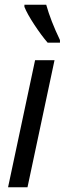

<svg xmlns="http://www.w3.org/2000/svg" viewBox="-20 -790 273 810"><path d="M128 -536H210L96 0H14ZM83 -761V-770H175Q194 -702 233 -621V-610H181Q155 -640 125 -685.5Q95 -731 83 -761Z"/></svg>

Font: Noto Sans UI Narrow
Style: Italic
Weight: 400
Width: 4
Italic angle: -12°
Designer: Monotype Design Team
Foundry: Monotype Imaging Inc.
Version: Version 1.001